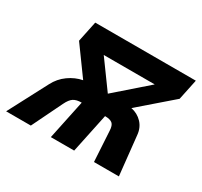

<svg xmlns="http://www.w3.org/2000/svg" viewBox="-161 -692 892 848"><g transform="rotate(30 285.0 -268.0)"><path d="M-44 0 60 -198Q79 -235 112 -258.5Q145 -282 182 -289L79 -431L101 -536H614L592 -431L428 -289Q462 -282 484.5 -258Q507 -234 510 -198L531 0H404L395 -154Q394 -181 382.5 -190.5Q371 -200 346 -200H345L303 0H184L226 -200H225Q200 -200 185 -190.5Q170 -181 157 -154L82 0ZM205 -431 306 -292 465 -431Z"/></g></svg>

Font: Geist Mono
Style: Bold Italic
Weight: 700
Italic angle: -12°
Monospace: yes
Designer: Basement.studio, Andrés Briganti, Mateo Zaragoza
Foundry: Basement.studio, Vercel, Andrés Briganti, Guido Ferreyra, Mateo Zaragoza
Version: Version 1.500; ttfautohint (v1.8.4.7-5d5b)